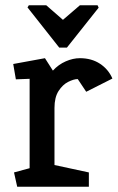

<svg xmlns="http://www.w3.org/2000/svg" viewBox="-20 -706 448 726"><path d="M89 -686H155L218 -631L282 -686H349L353 -677L233 -526H204L84 -678ZM45 0 33 -54 92 -70V-408L40 -406L30 -464L150 -486L180 -439Q201 -462 228.5 -474Q256 -486 282 -486Q326 -486 358 -465Q390 -444 405 -409L306 -359L274 -407Q259 -407 238 -396.5Q217 -386 201.5 -362Q186 -338 186 -298V-82L316 -54V0Z"/></svg>

Font: Kreon
Style: Regular
Weight: 400
Designer: Julia Petretta
Foundry: Julia Petretta and Eli Heuer
Version: Version 2.002